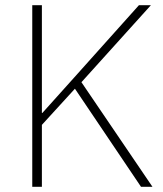

<svg xmlns="http://www.w3.org/2000/svg" viewBox="-20 -718 627 738"><path d="M268 -377 141 -238V0H104V-698H141V-284H143L266 -421L514 -698H560L293 -402L566 0H522Z"/></svg>

Font: Plexus Sans ExtraLight
Style: Regular
Weight: 250
Version: Version 2.001;PS 002.001;hotconv 1.0.70;makeotf.lib2.5.58329